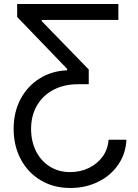

<svg xmlns="http://www.w3.org/2000/svg" viewBox="-20 -727 689 956"><path d="M330.1 209Q247.1 209 183.1 170.9Q119.1 132.8 83.5 65.9Q47.9 -1 47.9 -85.9Q47.9 -168 82 -232.9Q116.2 -297.9 176.8 -335.9Q237.3 -374 314.5 -377V-383.8L65.4 -642.6V-707H569.3V-627.9H187.5V-622.1L421.9 -380.9V-307.6H368.2Q299.8 -307.6 247.1 -280.3Q194.3 -252.9 164.6 -202.6Q134.8 -152.3 134.8 -85Q134.8 -24.4 158.7 24.4Q182.6 73.2 227.1 101.6Q271.5 129.9 329.1 129.9Q379.9 129.9 422.4 109.4Q464.8 88.9 491.2 52.2Q517.6 15.6 520.5 -31.2H609.4Q606.4 38.1 568.8 92.8Q531.2 147.5 468.8 178.2Q406.2 209 330.1 209Z"/></svg>

Font: Pretendard Std Variable
Style: Regular
Weight: 400
Designer: Base glyphs from Inter by Rasmus Andersson; Hangeul glyphs from Noto Sans CJK(Source Han Sans) by Jang Soo-young and Kan
Foundry: Kil Hyung-jin
Version: Version 1.309;Glyphs 3.2 (3225)